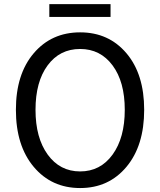

<svg xmlns="http://www.w3.org/2000/svg" viewBox="-20 -905 781 937"><path d="M57.6 -369.1Q57.6 -543 144.5 -645Q231.4 -747.1 371.1 -747.1Q510.7 -747.1 597.2 -645Q683.6 -543 683.6 -369.1Q683.6 -194.3 597.2 -90.8Q510.7 12.7 371.1 12.7Q231.4 12.7 144.5 -90.8Q57.6 -194.3 57.6 -369.1ZM371.1 -666Q271.5 -666 212.4 -585.9Q153.3 -505.9 153.3 -369.1Q153.3 -232.4 212.9 -150.4Q272.5 -68.4 371.1 -68.4Q469.7 -68.4 529.3 -150.4Q588.9 -232.4 588.9 -369.1Q588.9 -505.9 529.3 -585.9Q469.7 -666 371.1 -666ZM220.7 -822.3V-884.8H519.5V-822.3Z"/></svg>

Font: Gen Shin Gothic Regular
Style: Regular
Weight: 400
Designer: [Source Han Sans]
Ryoko NISHIZUKA  (kana & ideographs); Paul D. Hunt (Latin, Greek & Cyrillic); Wenlong ZHANG  (bopomofo
Version: Version 1.002.20150607